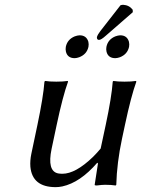

<svg xmlns="http://www.w3.org/2000/svg" viewBox="-20 -769 587 799"><path d="M481.4 -747.1Q486.8 -749 492.7 -749Q517.6 -747.6 532.2 -728.5L532.7 -718.3L419.9 -620.1Q400.9 -603 392.1 -603Q383.8 -603 383.3 -611.8Q383.3 -613.8 383.3 -614.7Q386.2 -625 397.9 -640.1ZM253.9 -574.2Q260.3 -605 291 -617.7Q301.8 -621.6 311 -622.1Q339.8 -622.1 347.7 -595.2Q350.1 -584.5 348.1 -574.2Q341.3 -543 309.6 -530.8Q299.8 -527.3 291 -526.9Q261.2 -526.9 254.4 -553.7Q252 -564 253.9 -574.2ZM422.9 -574.2Q429.2 -605 460 -617.7Q470.7 -621.6 480 -622.1Q508.8 -622.1 516.6 -595.2Q519 -584.5 517.1 -574.2Q510.3 -543 479 -530.8Q469.2 -527.3 460 -526.9Q430.2 -526.9 423.3 -553.7Q420.9 -564 422.9 -574.2ZM384.8 -91.8Q313.5 -9.3 239.3 6.8Q224.6 9.8 211.9 9.8Q114.3 9.8 106.4 -75.2Q104.5 -100.6 110.4 -128.9L135.7 -249Q160.2 -365.2 165 -429.2L168 -432.1Q185.5 -429.2 214.4 -429.2Q243.2 -429.2 261.7 -432.1L263.2 -429.2Q241.2 -368.7 215.8 -249L194.8 -149.9Q175.3 -57.1 221.7 -47.4Q230 -45.9 239.7 -45.9Q294.4 -45.9 367.2 -116.2Q384.8 -133.8 398.9 -150.9L419.9 -249Q444.3 -363.3 449.2 -429.2L451.7 -432.1Q469.2 -429.2 498 -429.2Q526.9 -429.2 545.9 -432.1L547.4 -429.2Q525.4 -368.7 500 -249L487.8 -191.9Q466.3 -91.3 463.9 0L461.4 2.9Q442.4 0 417.5 0Q404.8 0 382.3 2.9Q373.5 2.9 374 0L387.7 -88.9Z"/></svg>

Font: Linux Biolinum Slanted O
Style: Slanted
Weight: 400
Designer: Philipp H. Poll
Foundry: Philipp H. Poll
Version: Version 1.0.4